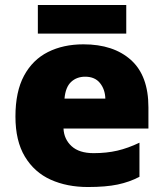

<svg xmlns="http://www.w3.org/2000/svg" viewBox="-20 -741 658 771"><path d="M315 -563Q436 -563 506 -500Q576 -437 576 -310V-225H235Q237 -182 267.5 -154Q298 -126 356 -126Q408 -126 451 -136Q494 -146 540 -168V-31Q500 -10 452.5 0Q405 10 333 10Q249 10 183.5 -19.5Q118 -49 80 -112Q42 -175 42 -273Q42 -373 76.5 -437Q111 -501 172.5 -532Q234 -563 315 -563ZM322 -433Q288 -433 265.5 -412Q243 -391 239 -345H403Q402 -382 381.5 -407.5Q361 -433 322 -433ZM487 -721V-606H132V-721Z"/></svg>

Font: Noto Sans Black
Style: Regular
Weight: 900
Designer: Monotype Design Team
Foundry: Monotype Imaging Inc.
Version: Version 2.007